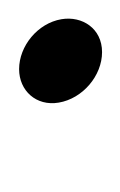

<svg xmlns="http://www.w3.org/2000/svg" viewBox="-10 -420 129 206"><g transform="rotate(90 55.0 -316.5)"><path d="M-27.9 -317.5C-23.6 -291.8 1 -272 25.7 -272C48.7 -272 65.7 -290.3 61.6 -314.5C57.3 -340.2 32.8 -361 7.4 -361C-18 -361 -31.6 -339.6 -27.9 -317.5Z"/></g></svg>

Font: CiSf OpenHand
Style: BlakOpObl
Weight: 400
Foundry: Cannot Into Space Fonts
Version: Version 0.7892